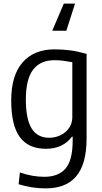

<svg xmlns="http://www.w3.org/2000/svg" viewBox="-20 -822 564 1062"><path d="M395 -802 347 -652H269L333 -802ZM232 220Q194 220 156 214Q118 208 83 197L90 132Q160 156 225 156Q302 156 341.5 111.5Q381 67 382 -40V-66H378Q328 1 234 1Q137 1 89.5 -64Q42 -129 42 -266Q42 -405 105 -477Q168 -549 282 -549Q326 -549 368 -543.5Q410 -538 459 -524V-60Q459 16 444 69Q429 122 399.5 155.5Q370 189 328 204.5Q286 220 232 220ZM252 -60Q277 -60 300 -68Q323 -76 341 -91Q359 -106 369.5 -127Q380 -148 380 -175V-478Q352 -483 329 -486Q306 -489 281 -489Q203 -489 163 -436.5Q123 -384 123 -272Q123 -163 155 -111.5Q187 -60 252 -60Z"/></svg>

Font: Encode Sans Condensed
Style: Regular
Weight: 400
Designer: Pablo Impallari, Andres Torresi
Foundry: Pablo Impallari, Andres Torresi
Version: Version 1.000; ttfautohint (v1.00) -l 8 -r 50 -G 200 -x 14 -